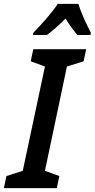

<svg xmlns="http://www.w3.org/2000/svg" viewBox="-60 -967 487 987"><path d="M-40 0 -27 -62 57 -89 171 -625 98 -652 111 -714H383L370 -652L284 -625L171 -89L245 -62L232 0ZM111 -798Q143 -831 178 -871Q213 -911 237 -947H343Q349 -927 360 -899.5Q371 -872 384 -845Q397 -818 407 -799L405 -787H338Q324 -803 308 -825Q292 -847 277 -872Q225 -819 181 -787H110Z"/></svg>

Font: Noto Sans Condensed SemiBold
Style: Italic
Weight: 600
Width: 3
Italic angle: -12°
Designer: Monotype Design Team
Foundry: Monotype Imaging Inc.
Version: Version 2.013; ttfautohint (v1.8.4.7-5d5b)